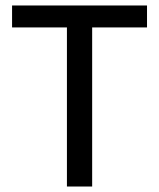

<svg xmlns="http://www.w3.org/2000/svg" viewBox="-20 -680 580 700"><path d="M224 0V-660H316V0ZM24 -580V-660H516V-580Z"/></svg>

Font: Bricolage Grotesque 48pt Condensed ExtraBold
Style: Regular
Weight: 400
Version: Version 1.000;gftools[0.9.30]